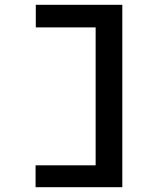

<svg xmlns="http://www.w3.org/2000/svg" viewBox="-20 -690 640 799"><path d="M489 89H128V-2H378V-576H129V-670H489Z"/></svg>

Font: Inconsolata Expanded Bold
Style: Regular
Weight: 700
Width: 7
Monospace: yes
Designer: Raph Levien, Cyreal, Brenton Simpson
Foundry: Raph Levien, Cyreal, Google
Version: Version 3.001; ttfautohint (v1.8.2.53-6de2)